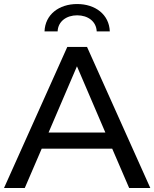

<svg xmlns="http://www.w3.org/2000/svg" viewBox="-21 -933 766 953"><path d="M-1 0H102L186 -195H536L620 0H725L411 -700H313ZM200 -777H265C267 -827 309 -857 362 -857C415 -857 457 -827 459 -777H524C521 -861 452 -913 362 -913C272 -913 203 -861 200 -777ZM220 -275 361 -604 502 -275Z"/></svg>

Font: Chess Sans Medium
Style: Regular
Weight: 500
Designer: Wolf Bōese
Foundry: Wolf Bōese
Version: Version 7.223;Glyphs 3.3 (3306)